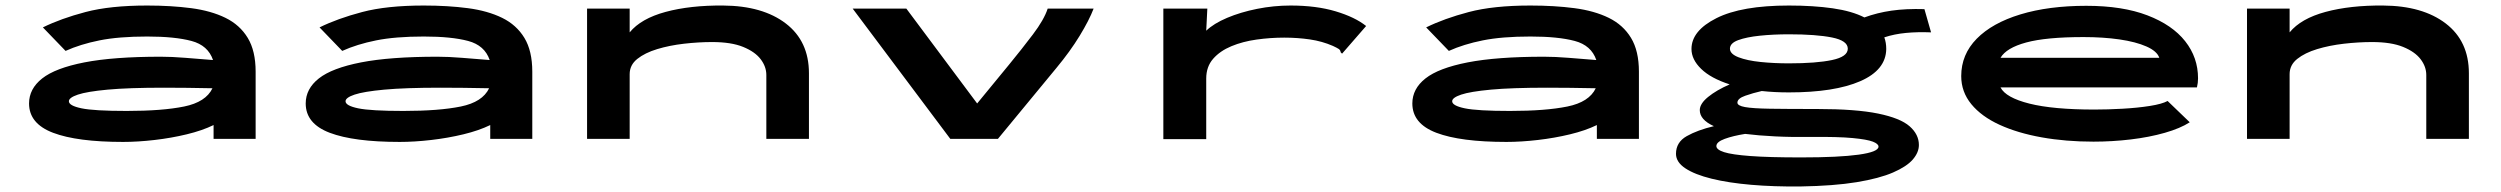

<svg xmlns="http://www.w3.org/2000/svg" viewBox="-20 -502 9040 694"><path d="M425 11Q259 11 172 -22Q85 -55 85 -128Q85 -181 132.5 -218.5Q180 -256 285 -276.5Q390 -297 561 -297Q601 -297 650 -293Q699 -289 750 -285Q732 -338 672 -354Q612 -370 512 -370Q409 -370 339.5 -356Q270 -342 217 -318L135 -403Q200 -435 289 -458.5Q378 -482 512 -482Q599 -482 671 -472.5Q743 -463 795 -437.5Q847 -412 875.5 -365Q904 -318 904 -243V0H752V-50Q711 -30 655 -16.5Q599 -3 538.5 4Q478 11 425 11ZM229 -136Q229 -120 274.5 -110.5Q320 -101 438 -101Q567 -101 645.5 -117Q724 -133 748 -183Q703 -184 657 -184.5Q611 -185 573 -185Q444 -185 369 -178Q294 -171 261.5 -160Q229 -149 229 -136Z M1425 11Q1259 11 1172 -22Q1085 -55 1085 -128Q1085 -181 1132.5 -218.5Q1180 -256 1285 -276.5Q1390 -297 1561 -297Q1601 -297 1650 -293Q1699 -289 1750 -285Q1732 -338 1672 -354Q1612 -370 1512 -370Q1409 -370 1339.5 -356Q1270 -342 1217 -318L1135 -403Q1200 -435 1289 -458.5Q1378 -482 1512 -482Q1599 -482 1671 -472.5Q1743 -463 1795 -437.5Q1847 -412 1875.5 -365Q1904 -318 1904 -243V0H1752V-50Q1711 -30 1655 -16.5Q1599 -3 1538.5 4Q1478 11 1425 11ZM1229 -136Q1229 -120 1274.5 -110.5Q1320 -101 1438 -101Q1567 -101 1645.5 -117Q1724 -133 1748 -183Q1703 -184 1657 -184.5Q1611 -185 1573 -185Q1444 -185 1369 -178Q1294 -171 1261.5 -160Q1229 -149 1229 -136Z M2102 0V-471H2256V-385Q2297 -435 2386 -459Q2475 -483 2594 -482Q2737 -481 2820.5 -417Q2904 -353 2904 -237V0H2750V-231Q2750 -261 2729.5 -288Q2709 -315 2666 -332.5Q2623 -350 2554 -350Q2505 -350 2452.5 -344Q2400 -338 2355.5 -324.5Q2311 -311 2283.5 -289Q2256 -267 2256 -234V0Z M3415 0 3062 -471H3256L3512 -128L3627 -268Q3673 -324 3713.5 -377.5Q3754 -431 3767 -471H3933Q3917 -429 3882.5 -372.5Q3848 -316 3799 -257L3587 0Z M4185 -471H4344L4340 -391Q4367 -417 4415.5 -437.5Q4464 -458 4524 -470Q4584 -482 4645 -482Q4738 -482 4808 -461Q4878 -440 4918 -408L4838 -316L4831 -308L4826 -313Q4825 -321 4819 -325Q4813 -329 4798 -336Q4759 -353 4714.5 -359.5Q4670 -366 4622 -366Q4572 -366 4522 -359Q4472 -352 4431 -335Q4390 -318 4365 -289.5Q4340 -261 4340 -218V1H4185Z M5425 11Q5259 11 5172 -22Q5085 -55 5085 -128Q5085 -181 5132.5 -218.5Q5180 -256 5285 -276.5Q5390 -297 5561 -297Q5601 -297 5650 -293Q5699 -289 5750 -285Q5732 -338 5672 -354Q5612 -370 5512 -370Q5409 -370 5339.5 -356Q5270 -342 5217 -318L5135 -403Q5200 -435 5289 -458.5Q5378 -482 5512 -482Q5599 -482 5671 -472.5Q5743 -463 5795 -437.5Q5847 -412 5875.5 -365Q5904 -318 5904 -243V0H5752V-50Q5711 -30 5655 -16.5Q5599 -3 5538.5 4Q5478 11 5425 11ZM5229 -136Q5229 -120 5274.5 -110.5Q5320 -101 5438 -101Q5567 -101 5645.5 -117Q5724 -133 5748 -183Q5703 -184 5657 -184.5Q5611 -185 5573 -185Q5444 -185 5369 -178Q5294 -171 5261.5 -160Q5229 -149 5229 -136Z M6446 -168Q6394 -168 6348 -173Q6317 -166 6288.5 -156Q6260 -146 6260 -131Q6260 -120 6287.5 -115Q6315 -110 6378 -109Q6441 -108 6548 -108Q6688 -108 6768.5 -91.5Q6849 -75 6882.5 -45.5Q6916 -16 6916 22Q6916 49 6894 74.5Q6872 100 6822.5 121.5Q6773 143 6691 156.5Q6609 170 6488 172Q6392 173 6310 166Q6228 159 6167 144Q6106 129 6072 106.5Q6038 84 6038 54Q6038 12 6077 -10Q6116 -32 6175 -46Q6124 -69 6124 -104Q6124 -127 6154 -151.5Q6184 -176 6232 -197Q6164 -219 6129 -253Q6094 -287 6094 -325Q6094 -391 6184.5 -436.5Q6275 -482 6446 -482Q6535 -482 6604.5 -472Q6674 -462 6719 -439Q6765 -456 6817 -463.5Q6869 -471 6936 -469L6960 -385Q6912 -387 6869.5 -383Q6827 -379 6791 -367Q6798 -348 6798 -325Q6797 -249 6704 -208.5Q6611 -168 6446 -168ZM6446 -273Q6545 -273 6602 -285Q6659 -297 6659 -326Q6659 -355 6602 -366.5Q6545 -378 6446 -378Q6390 -378 6341.5 -373Q6293 -368 6263 -357Q6233 -346 6233 -326Q6233 -307 6264 -295Q6295 -283 6343.5 -278Q6392 -273 6446 -273ZM6184 26Q6184 39 6212 48Q6240 57 6307 62Q6374 67 6490 67Q6627 67 6698.5 57Q6770 47 6770 28Q6770 18 6749.5 10Q6729 2 6676.5 -3Q6624 -8 6528 -7Q6457 -6 6396.5 -9Q6336 -12 6288 -18Q6244 -11 6214 0Q6184 11 6184 26Z M7547 10Q7447 10 7360 -5.5Q7273 -21 7207.5 -51Q7142 -81 7105.5 -125.5Q7069 -170 7069 -227Q7069 -305 7125 -362Q7181 -419 7283 -450Q7385 -481 7521 -481Q7652 -481 7742 -446.5Q7832 -412 7878.5 -353Q7925 -294 7925 -219Q7925 -211 7924 -202.5Q7923 -194 7921 -186H7211Q7230 -149 7315.5 -127.5Q7401 -106 7551 -106Q7598 -106 7652 -109Q7706 -112 7750.5 -119Q7795 -126 7815 -137L7895 -60Q7861 -38 7805 -22Q7749 -6 7682 2Q7615 10 7547 10ZM7211 -293H7785Q7777 -317 7738.5 -334Q7700 -351 7641 -359.5Q7582 -368 7511 -368Q7376 -368 7304 -348.5Q7232 -329 7211 -293Z M8102 0V-471H8256V-385Q8297 -435 8386 -459Q8475 -483 8594 -482Q8737 -481 8820.5 -417Q8904 -353 8904 -237V0H8750V-231Q8750 -261 8729.5 -288Q8709 -315 8666 -332.5Q8623 -350 8554 -350Q8505 -350 8452.5 -344Q8400 -338 8355.5 -324.5Q8311 -311 8283.5 -289Q8256 -267 8256 -234V0Z"/></svg>

Font: Inconsolata UltraExpanded Black
Style: Regular
Weight: 900
Width: 9
Monospace: yes
Designer: Raph Levien, Cyreal, Brenton Simpson
Foundry: Raph Levien, Cyreal, Google
Version: Version 3.001; ttfautohint (v1.8.2.53-6de2)